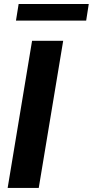

<svg xmlns="http://www.w3.org/2000/svg" viewBox="-20 -929 459 949"><path d="M292.3 -727.3 171.5 0H17.8L138.5 -727.3ZM418.7 -909.1 405.9 -827.1H58.9L72.1 -909.1Z"/></svg>

Font: Inter P
Style: Bold Italic
Weight: 700
Italic angle: 9.39999°
Designer: Rasmus Andersson
Foundry: rsms
Version: Version 3.018;git-588b23468